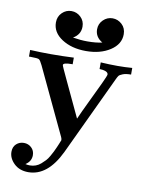

<svg xmlns="http://www.w3.org/2000/svg" viewBox="-96 -757 798 1026"><g transform="rotate(10 303.5 -244.0)"><path d="M22 108Q22 81 39 65.5Q56 50 80 50Q104 50 121 66Q138 82 138 107Q138 140 107 160Q119 163 131 163Q148 163 163 157.5Q178 152 190.5 141Q203 130 212.5 120Q222 110 231.5 93Q241 76 245.5 67Q250 58 257.5 41Q265 24 266 21Q274 3 274 1Q274 -6 270 -15L100 -375Q88 -400 80.5 -404.5Q73 -409 35 -409H26V-445Q82 -442 139 -442Q202 -442 263 -445V-409H257Q212 -409 212 -396Q212 -391 243 -326Q290 -226 336 -128H337Q352 -163 383.5 -228Q415 -293 435.5 -337Q456 -381 456 -387Q456 -407 409 -409V-445Q456 -442 501 -442Q541 -442 580 -445V-409Q552 -409 535.5 -402.5Q519 -396 514.5 -390Q510 -384 504 -371L301 60Q234 200 129 200Q81 200 51.5 171.5Q22 143 22 108ZM136 -614Q136 -646 157.5 -667Q179 -688 208 -688Q237 -688 258.5 -667.5Q280 -647 280 -616Q280 -573 240 -550Q282 -543 318 -543Q367 -543 399 -551Q359 -574 359 -616Q359 -646 380.5 -667Q402 -688 431 -688Q460 -688 482 -667.5Q504 -647 504 -614Q504 -560 451 -525.5Q398 -491 320 -491Q242 -491 189 -525.5Q136 -560 136 -614Z"/></g></svg>

Font: CMU Serif
Style: Bold
Weight: 700
Version: Version 0.7.0